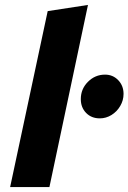

<svg xmlns="http://www.w3.org/2000/svg" viewBox="-20 -757 520 777"><path d="M21 0 173 -712 336 -737 180 0ZM384 -278Q350 -278 328.5 -300Q307 -322 307 -356Q307 -397 336 -426Q365 -455 405 -455Q437 -455 458.5 -432.5Q480 -410 480 -377Q480 -351 466.5 -328Q453 -305 431 -291.5Q409 -278 384 -278Z"/></svg>

Font: Red Hat Text VF
Style: Italic
Weight: 300
Italic angle: -12°
Designer: Pentagram, MCKL
Foundry: Pentagram, MCKL
Version: Version 1.023